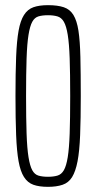

<svg xmlns="http://www.w3.org/2000/svg" viewBox="-20 -716 372 744"><path d="M166 8Q132 8 109.5 0Q87 -8 73 -30Q59 -52 52 -91Q45 -130 42.5 -192.5Q40 -255 40 -344Q40 -433 42.5 -495.5Q45 -558 52 -597Q59 -636 73 -658Q87 -680 109.5 -688Q132 -696 166 -696Q203 -696 227 -688Q251 -680 264.5 -658Q278 -636 284 -597Q290 -558 291.5 -495.5Q293 -433 293 -344Q293 -255 290.5 -192.5Q288 -130 280.5 -91Q273 -52 259.5 -30Q246 -8 222.5 0Q199 8 166 8ZM166 -31Q187 -31 202.5 -35.5Q218 -40 227.5 -56.5Q237 -73 242.5 -107Q248 -141 250 -198.5Q252 -256 252 -344Q252 -432 250 -489.5Q248 -547 242.5 -581Q237 -615 227.5 -631.5Q218 -648 202.5 -652.5Q187 -657 166 -657Q144 -657 129 -652.5Q114 -648 105 -631.5Q96 -615 90.5 -581Q85 -547 83 -489.5Q81 -432 81 -344Q81 -256 83 -198.5Q85 -141 90.5 -107Q96 -73 105 -56.5Q114 -40 129 -35.5Q144 -31 166 -31Z"/></svg>

Font: Saira UltraCondensed ExtraLight
Style: Regular
Weight: 250
Width: 1
Designer: Hector Gatti with collaboration of the Omnibus-Type team
Foundry: Omnibus-Type
Version: Version 1.101